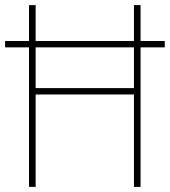

<svg xmlns="http://www.w3.org/2000/svg" viewBox="-20 -734 667 754"><path d="M94 0V-548H0V-573H94V-714H120V-573H506V-714H532V-573H627V-548H532V0H506V-363H120V0ZM120 -388H506V-548H120Z"/></svg>

Font: Noto Sans Lao UI SemCond Thin
Style: Regular
Weight: 100
Width: 4
Designer: Monotype Design Team
Foundry: Monotype Imaging Inc.
Version: Version 2.000; ttfautohint (v1.8.4.7-5d5b)